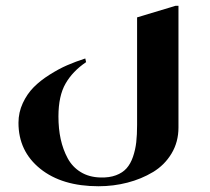

<svg xmlns="http://www.w3.org/2000/svg" viewBox="-20 -439 725 664"><path d="M274.9 -236.8 277.8 -224.1Q231.4 -192.9 206.8 -150.1Q182.1 -107.4 182.1 -36.1Q182.1 6.3 189.9 42.2Q197.8 78.1 214.1 108.4Q230.5 138.7 259.3 156.2Q288.1 173.8 327.1 174.8Q357.9 175.8 380.9 167.2Q403.8 158.7 417.7 143.1Q431.6 127.4 439.9 103.3Q448.2 79.1 451.2 53Q454.1 26.9 454.1 -6.8V-378.9L586.9 -418.9H597.2V2Q597.2 52.2 573 92.3Q548.8 132.3 508.8 156.2Q468.8 180.2 420.7 192.6Q372.6 205.1 320.8 205.1Q194.3 205.1 119.1 144.5Q43.9 84 43.9 -14.2Q43.9 -50.3 58.8 -82.3Q73.7 -114.3 96.4 -137.2Q119.1 -160.2 151.1 -180.4Q183.1 -200.7 212.4 -213.4Q241.7 -226.1 274.9 -236.8Z"/></svg>

Font: Laureen pro
Style: Bold
Weight: 700
Designer: Ahmed zaza
Foundry: zazatype
Version: Version 1.000